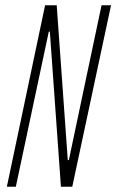

<svg xmlns="http://www.w3.org/2000/svg" viewBox="-20 -708 441 728"><path d="M6 0 151 -688H195L237 -101H241L365 -688H401L254 0H211L169 -588H165L40 0Z"/></svg>

Font: Saira Ultra Condensed Thin
Style: Italic
Weight: 100
Width: 1
Italic angle: -12°
Designer: Hector Gatti with collaboration of the Omnibus-Type team
Foundry: Omnibus-Type
Version: Version 1.001; ttfautohint (v1.8)